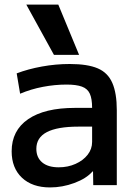

<svg xmlns="http://www.w3.org/2000/svg" viewBox="-20 -810 593 840"><path d="M199 10Q121 10 76 -32.5Q31 -75 31 -148Q31 -239 103 -288.5Q175 -338 308 -338H383Q383 -378 373 -400Q363 -422 338.5 -431Q314 -440 271 -440Q220 -440 167.5 -430Q115 -420 68 -400L53 -489Q103 -508 163.5 -519Q224 -530 285 -530Q363 -530 407.5 -511Q452 -492 471.5 -447Q491 -402 491 -328V0H388L387 -60H385Q358 -29 305.5 -9.5Q253 10 199 10ZM237 -78Q277 -78 310.5 -93Q344 -108 363.5 -133Q383 -158 383 -189V-256H323Q231 -256 185 -232Q139 -208 139 -159Q139 -121 164.5 -99.5Q190 -78 237 -78ZM216 -570 95 -790H235L326 -570Z"/></svg>

Font: M PLUS 1 Medium
Style: Regular
Weight: 500
Designer: Coji Morishita
Foundry: UNDERFOREST DESIGN
Version: Version 1.001